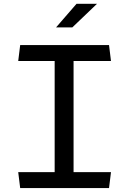

<svg xmlns="http://www.w3.org/2000/svg" viewBox="-20 -960 660 980"><path d="M83 0H536.5L546.5 -81.5H355.5V-648.5H546.5L536.5 -730H83L73 -648.5H259V-81.5H73ZM266 -820 370.5 -940.5H475L349 -820Z"/></svg>

Font: Monaspace Argon
Style: Regular
Weight: 400
Designer: Riley Cran & the Lettermatic Team
Foundry: Lettermatic
Version: Version 1.200 (Monaspace Argon)